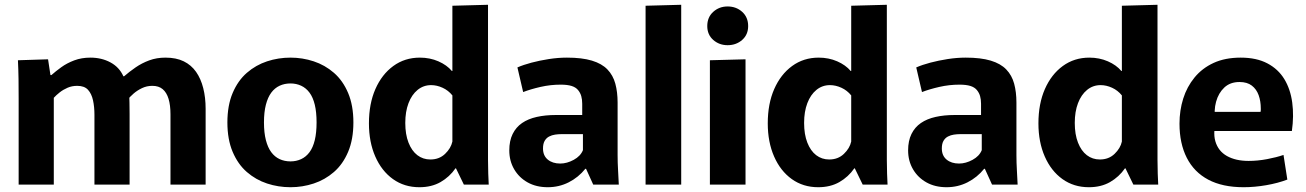

<svg xmlns="http://www.w3.org/2000/svg" viewBox="-20 -772 5460 803"><path d="M58 -358Q58 -403 57.5 -441Q57 -479 55 -520L181 -524L191 -458H195Q213 -474 236.5 -491Q260 -508 290.5 -519.5Q321 -531 358 -531Q405 -531 442 -511Q479 -491 496 -453H499Q521 -472 547 -490Q573 -508 604 -519.5Q635 -531 672 -531Q717 -531 748.5 -515.5Q780 -500 800 -471.5Q820 -443 830 -403.5Q840 -364 840 -317V0H693V-294Q693 -332 685 -358.5Q677 -385 660.5 -399Q644 -413 617 -413Q594 -413 574 -403.5Q554 -394 538.5 -380.5Q523 -367 512 -353L520 -391Q521 -363 521.5 -343Q522 -323 522 -295V0H375V-292Q375 -325 369 -352.5Q363 -380 348 -396.5Q333 -413 303 -413Q281 -413 262.5 -405Q244 -397 229.5 -385.5Q215 -374 205 -363V0H58Z M1195 11Q1144 11 1097 -4.5Q1050 -20 1012.5 -52.5Q975 -85 953 -137Q931 -189 931 -260Q931 -331 953 -383Q975 -435 1012.5 -467.5Q1050 -500 1097 -515.5Q1144 -531 1195 -531Q1245 -531 1292 -515.5Q1339 -500 1376.5 -467.5Q1414 -435 1436 -383Q1458 -331 1458 -260Q1458 -189 1436 -137Q1414 -85 1376.5 -52.5Q1339 -20 1292 -4.5Q1245 11 1195 11ZM1195 -97Q1219 -97 1239.5 -106.5Q1260 -116 1274.5 -135.5Q1289 -155 1296.5 -186Q1304 -217 1304 -260Q1304 -303 1296.5 -334Q1289 -365 1274.5 -384.5Q1260 -404 1239.5 -413.5Q1219 -423 1195 -423Q1170 -423 1149.5 -413.5Q1129 -404 1114.5 -384.5Q1100 -365 1092 -334Q1084 -303 1084 -260Q1084 -217 1092 -186Q1100 -155 1114.5 -135.5Q1129 -116 1149.5 -106.5Q1170 -97 1195 -97Z M1734 11Q1671 11 1623.5 -23Q1576 -57 1549.5 -117.5Q1523 -178 1523 -256Q1523 -338 1550 -399.5Q1577 -461 1625 -496Q1673 -531 1736 -531Q1778 -531 1813.5 -515.5Q1849 -500 1870 -475H1872V-748L2021 -752V-152Q2021 -133 2021 -103.5Q2021 -74 2022 -46Q2023 -18 2024 0H1920L1887 -68H1885Q1860 -32 1822.5 -10.5Q1785 11 1734 11ZM1780 -105Q1817 -105 1841.5 -128.5Q1866 -152 1872 -180V-373Q1855 -394 1831 -405Q1807 -416 1783 -416Q1751 -416 1726.5 -396Q1702 -376 1688.5 -340.5Q1675 -305 1675 -258Q1675 -210 1688.5 -175.5Q1702 -141 1725.5 -123Q1749 -105 1780 -105Z M2271 11Q2223 11 2187 -9Q2151 -29 2130.5 -64Q2110 -99 2110 -143Q2110 -183 2124 -211.5Q2138 -240 2163.5 -257.5Q2189 -275 2225 -283Q2261 -291 2304 -291H2415V-338Q2415 -356 2411 -370Q2407 -384 2397.5 -395.5Q2388 -407 2370.5 -412.5Q2353 -418 2325 -418Q2282 -418 2240.5 -408.5Q2199 -399 2168 -387L2144 -490Q2169 -501 2203 -510Q2237 -519 2275.5 -525Q2314 -531 2351 -531Q2414 -531 2455.5 -518.5Q2497 -506 2520.5 -481.5Q2544 -457 2553.5 -422Q2563 -387 2563 -343V-123Q2563 -92 2565 -58.5Q2567 -25 2568 0H2461L2431 -66H2428Q2399 -30 2358.5 -9.5Q2318 11 2271 11ZM2323 -88Q2351 -88 2379.5 -103.5Q2408 -119 2418 -144V-211H2328Q2315 -211 2301.5 -209Q2288 -207 2276.5 -201Q2265 -195 2258 -183Q2251 -171 2251 -151Q2251 -121 2271 -104.5Q2291 -88 2323 -88Z M2680 -748 2829 -752V0H2680Z M2949 -520 3098 -524V0H2949ZM3023 -583Q2988 -583 2963 -605Q2938 -627 2938 -663Q2938 -700 2963 -722.5Q2988 -745 3023 -745Q3059 -745 3084 -722.5Q3109 -700 3109 -663Q3109 -627 3084 -605Q3059 -583 3023 -583Z M3402 11Q3339 11 3291.5 -23Q3244 -57 3217.5 -117.5Q3191 -178 3191 -256Q3191 -338 3218 -399.5Q3245 -461 3293 -496Q3341 -531 3404 -531Q3446 -531 3481.5 -515.5Q3517 -500 3538 -475H3540V-748L3689 -752V-152Q3689 -133 3689 -103.5Q3689 -74 3690 -46Q3691 -18 3692 0H3588L3555 -68H3553Q3528 -32 3490.5 -10.5Q3453 11 3402 11ZM3448 -105Q3485 -105 3509.5 -128.5Q3534 -152 3540 -180V-373Q3523 -394 3499 -405Q3475 -416 3451 -416Q3419 -416 3394.5 -396Q3370 -376 3356.5 -340.5Q3343 -305 3343 -258Q3343 -210 3356.5 -175.5Q3370 -141 3393.5 -123Q3417 -105 3448 -105Z M3939 11Q3891 11 3855 -9Q3819 -29 3798.5 -64Q3778 -99 3778 -143Q3778 -183 3792 -211.5Q3806 -240 3831.5 -257.5Q3857 -275 3893 -283Q3929 -291 3972 -291H4083V-338Q4083 -356 4079 -370Q4075 -384 4065.5 -395.5Q4056 -407 4038.5 -412.5Q4021 -418 3993 -418Q3950 -418 3908.5 -408.5Q3867 -399 3836 -387L3812 -490Q3837 -501 3871 -510Q3905 -519 3943.5 -525Q3982 -531 4019 -531Q4082 -531 4123.5 -518.5Q4165 -506 4188.5 -481.5Q4212 -457 4221.5 -422Q4231 -387 4231 -343V-123Q4231 -92 4233 -58.5Q4235 -25 4236 0H4129L4099 -66H4096Q4067 -30 4026.5 -9.5Q3986 11 3939 11ZM3991 -88Q4019 -88 4047.5 -103.5Q4076 -119 4086 -144V-211H3996Q3983 -211 3969.5 -209Q3956 -207 3944.5 -201Q3933 -195 3926 -183Q3919 -171 3919 -151Q3919 -121 3939 -104.5Q3959 -88 3991 -88Z M4534 11Q4471 11 4423.5 -23Q4376 -57 4349.5 -117.5Q4323 -178 4323 -256Q4323 -338 4350 -399.5Q4377 -461 4425 -496Q4473 -531 4536 -531Q4578 -531 4613.5 -515.5Q4649 -500 4670 -475H4672V-748L4821 -752V-152Q4821 -133 4821 -103.5Q4821 -74 4822 -46Q4823 -18 4824 0H4720L4687 -68H4685Q4660 -32 4622.5 -10.5Q4585 11 4534 11ZM4580 -105Q4617 -105 4641.5 -128.5Q4666 -152 4672 -180V-373Q4655 -394 4631 -405Q4607 -416 4583 -416Q4551 -416 4526.5 -396Q4502 -376 4488.5 -340.5Q4475 -305 4475 -258Q4475 -210 4488.5 -175.5Q4502 -141 4525.5 -123Q4549 -105 4580 -105Z M5181 11Q5093 11 5033.5 -20.5Q4974 -52 4943.5 -112Q4913 -172 4913 -255Q4913 -310 4928.5 -359.5Q4944 -409 4976 -448Q5008 -487 5056 -509Q5104 -531 5169 -531Q5235 -531 5280.5 -507Q5326 -483 5351.5 -441Q5377 -399 5384.5 -343Q5392 -287 5383 -224H4992L5071 -283Q5051 -222 5063 -181Q5075 -140 5111.5 -119.5Q5148 -99 5202 -99Q5240 -99 5279.5 -106.5Q5319 -114 5348 -124L5364 -21Q5325 -6 5276 2.5Q5227 11 5181 11ZM4993 -304H5252Q5253 -308 5253 -311.5Q5253 -315 5253 -318Q5253 -349 5244 -374Q5235 -399 5215.5 -414Q5196 -429 5164 -429Q5125 -429 5100.5 -406Q5076 -383 5066 -346.5Q5056 -310 5063 -269Z"/></svg>

Font: Murecho Thin SemiBold
Style: Regular
Weight: 600
Version: Version 1.010